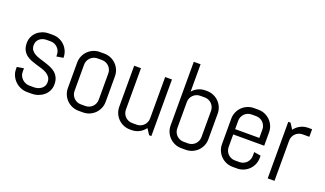

<svg xmlns="http://www.w3.org/2000/svg" viewBox="-70 -1142 2702 1595"><g transform="rotate(20 1281.0 -345.0)"><path d="M403.8 -127Q403.8 -96.7 391.6 -71.5Q379.4 -46.4 358.4 -28.3Q337.4 -10.3 309.8 -0.2Q282.2 9.8 252 9.8H211.9Q181.6 9.8 154.1 -1.7Q126.5 -13.2 105.7 -33.2Q85 -53.2 72.5 -80.1Q60.1 -106.9 60.1 -137.2V-157.2L120.1 -167V-133.8Q120.1 -115.7 127.7 -99.9Q135.3 -84 147.9 -72.3Q160.6 -60.5 177.2 -53.7Q193.8 -46.9 211.9 -46.9H252Q270 -46.9 286.6 -52.2Q303.2 -57.6 316.2 -67.6Q329.1 -77.6 336.7 -91.8Q344.2 -106 344.2 -124Q344.2 -150.9 332.5 -168Q320.8 -185.1 301.5 -196.5Q282.2 -208 257.6 -215.6Q232.9 -223.1 207 -230.7Q181.2 -238.3 156.5 -248Q131.8 -257.8 112.5 -273.7Q93.3 -289.6 81.5 -313.5Q69.8 -337.4 69.8 -373Q69.8 -403.3 81.5 -428.5Q93.3 -453.6 113.3 -471.7Q133.3 -489.7 159.9 -499.8Q186.5 -509.8 216.8 -509.8H252Q282.2 -509.8 309.1 -498.3Q335.9 -486.8 356 -466.8Q376 -446.8 387.5 -419.9Q398.9 -393.1 398.9 -362.8V-360.8L338.9 -351.1V-366.2Q338.9 -384.3 332 -400.1Q325.2 -416 313.5 -427.7Q301.8 -439.5 285.9 -446.3Q270 -453.1 252 -453.1H216.8Q198.7 -453.1 182.9 -447.8Q167 -442.4 155.3 -432.4Q143.6 -422.4 136.7 -408.2Q129.9 -394 129.9 -376Q129.9 -350.1 141.6 -333.7Q153.3 -317.4 172.6 -306.2Q191.9 -294.9 216.6 -287.4Q241.2 -279.8 266.8 -271.7Q292.5 -263.7 317.1 -253.4Q341.8 -243.2 361.1 -227.1Q380.4 -210.9 392.1 -186.8Q403.8 -162.6 403.8 -127Z M853 -137.2Q853 -106.9 841.6 -80.1Q830.1 -53.2 810.1 -33.2Q790 -13.2 763.2 -1.7Q736.3 9.8 706.1 9.8H666Q635.7 9.8 608.9 -1.7Q582 -13.2 562 -33.2Q542 -53.2 530.5 -80.1Q519 -106.9 519 -137.2V-362.8Q519 -393.1 530.5 -419.9Q542 -446.8 562 -466.8Q582 -486.8 608.9 -498.3Q635.7 -509.8 666 -509.8H706.1Q736.3 -509.8 763.2 -498.3Q790 -486.8 810.1 -466.8Q830.1 -446.8 841.6 -419.9Q853 -393.1 853 -362.8V-137.2ZM793 -366.2Q793 -384.3 786.1 -400.1Q779.3 -416 767.6 -427.7Q755.9 -439.5 740 -446.3Q724.1 -453.1 706.1 -453.1H666Q647.9 -453.1 632.1 -446.3Q616.2 -439.5 604.5 -427.7Q592.8 -416 585.9 -400.1Q579.1 -384.3 579.1 -366.2V-133.8Q579.1 -115.7 585.9 -99.9Q592.8 -84 604.5 -72.3Q616.2 -60.5 632.1 -53.7Q647.9 -46.9 666 -46.9H706.1Q724.1 -46.9 740 -53.7Q755.9 -60.5 767.6 -72.3Q779.3 -84 786.1 -99.9Q793 -115.7 793 -133.8Z M1287.1 0 1253.9 -50.8Q1233.4 -22.9 1202.6 -6.6Q1171.9 9.8 1135.3 9.8H1120.1Q1089.8 9.8 1063 -1.7Q1036.1 -13.2 1016.1 -33.2Q996.1 -53.2 984.6 -80.1Q973.1 -106.9 973.1 -137.2V-500H1033.2V-133.8Q1033.2 -115.7 1040 -99.9Q1046.9 -84 1058.6 -72.3Q1070.3 -60.5 1086.2 -53.7Q1102.1 -46.9 1120.1 -46.9H1160.2Q1178.2 -46.9 1194.1 -53.7Q1210 -60.5 1221.7 -72.3Q1233.4 -84 1240.2 -99.9Q1247.1 -115.7 1247.1 -133.8V-500H1307.1V0Z M1761.2 -137.2Q1761.2 -106.9 1749.8 -80.1Q1738.3 -53.2 1718.3 -33.2Q1698.2 -13.2 1671.4 -1.7Q1644.5 9.8 1614.3 9.8H1574.2Q1543.9 9.8 1517.1 -1.7Q1490.2 -13.2 1470.2 -33.2Q1450.2 -53.2 1438.7 -80.1Q1427.2 -106.9 1427.2 -137.2V-700.2H1487.3V-458Q1507.8 -482.4 1536.6 -496.1Q1565.4 -509.8 1599.1 -509.8H1614.3Q1644.5 -509.8 1671.4 -498.3Q1698.2 -486.8 1718.3 -466.8Q1738.3 -446.8 1749.8 -419.9Q1761.2 -393.1 1761.2 -362.8V-137.2ZM1701.2 -366.2Q1701.2 -384.3 1694.3 -400.1Q1687.5 -416 1675.8 -427.7Q1664.1 -439.5 1648.2 -446.3Q1632.3 -453.1 1614.3 -453.1H1574.2Q1556.2 -453.1 1540.3 -446.3Q1524.4 -439.5 1512.7 -427.7Q1501 -416 1494.1 -400.1Q1487.3 -384.3 1487.3 -366.2V-133.8Q1487.3 -115.7 1494.1 -99.9Q1501 -84 1512.7 -72.3Q1524.4 -60.5 1540.3 -53.7Q1556.2 -46.9 1574.2 -46.9H1614.3Q1632.3 -46.9 1648.2 -53.7Q1664.1 -60.5 1675.8 -72.3Q1687.5 -84 1694.3 -99.9Q1701.2 -115.7 1701.2 -133.8Z M2215.3 -137.2Q2215.3 -106.9 2203.9 -80.1Q2192.4 -53.2 2172.4 -33.2Q2152.3 -13.2 2125.5 -1.7Q2098.6 9.8 2068.4 9.8H2028.3Q1998 9.8 1971.2 -1.7Q1944.3 -13.2 1924.3 -33.2Q1904.3 -53.2 1892.8 -80.1Q1881.3 -106.9 1881.3 -137.2V-362.8Q1881.3 -393.1 1892.8 -419.9Q1904.3 -446.8 1924.3 -466.8Q1944.3 -486.8 1971.2 -498.3Q1998 -509.8 2028.3 -509.8H2068.4Q2098.6 -509.8 2125.5 -498.3Q2152.3 -486.8 2172.4 -466.8Q2192.4 -446.8 2203.9 -419.9Q2215.3 -393.1 2215.3 -362.8V-245.1H1941.4V-133.8Q1941.4 -115.7 1948.2 -99.9Q1955.1 -84 1966.8 -72.3Q1978.5 -60.5 1994.4 -53.7Q2010.3 -46.9 2028.3 -46.9H2068.4Q2086.4 -46.9 2102.3 -53.7Q2118.2 -60.5 2129.9 -72.3Q2141.6 -84 2148.4 -99.9Q2155.3 -115.7 2155.3 -133.8V-167L2215.3 -157.2V-137.2ZM2155.3 -366.2Q2155.3 -384.3 2148.4 -400.1Q2141.6 -416 2129.9 -427.7Q2118.2 -439.5 2102.3 -446.3Q2086.4 -453.1 2068.4 -453.1H2028.3Q2010.3 -453.1 1994.4 -446.3Q1978.5 -439.5 1966.8 -427.7Q1955.1 -416 1948.2 -400.1Q1941.4 -384.3 1941.4 -366.2V-292H2155.3Z M2482.4 -442.9Q2464.4 -442.9 2448.5 -436Q2432.6 -429.2 2420.9 -417.5Q2409.2 -405.8 2402.3 -389.9Q2395.5 -374 2395.5 -356V0H2335.4V-500H2355.5L2388.2 -449.2Q2408.7 -477.1 2439.7 -493.4Q2470.7 -509.8 2507.3 -509.8H2542.5V-442.9Z"/></g></svg>

Font: Abel
Style: Regular
Weight: 400
Designer: Matthew Desmond
Foundry: Matthew Desmond
Version: Version 1.003